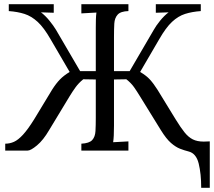

<svg xmlns="http://www.w3.org/2000/svg" viewBox="-20 -720 1023 918"><path d="M942 178Q942 111 930 62Q918 13 881 4Q861 -1 840.5 -9Q820 -17 797.5 -36.5Q775 -56 749 -98L649 -260Q635 -283 621 -303Q607 -323 584 -341L525 -340V-119Q525 -92 524 -72.5Q523 -53 521 -40Q539 -41 557.5 -42Q576 -43 594 -44V0H369V-33Q407 -35 421 -50.5Q435 -66 436.5 -93.5Q438 -121 438 -156V-340L378 -341Q356 -323 341.5 -303Q327 -283 313 -260L215 -98Q187 -50 157 -25Q127 0 112 0H5V-33Q27 -33 47 -42Q67 -51 90 -76Q113 -101 143 -149L229 -291Q248 -321 266.5 -340Q285 -359 313 -376L222 -532Q190 -588 160 -615.5Q130 -643 97 -653.5Q64 -664 22 -667V-700H237V-659Q222 -660 206.5 -660Q191 -660 176 -661Q197 -645 216.5 -621Q236 -597 248 -577L363 -380H438V-588Q438 -608 438.5 -626.5Q439 -645 441 -660Q423 -659 405 -658Q387 -657 369 -656V-700H594V-667Q557 -666 542.5 -650Q528 -634 526.5 -607Q525 -580 525 -544V-380H600L715 -577Q726 -597 745.5 -621Q765 -645 786 -661Q771 -660 755.5 -660Q740 -660 725 -659V-700H940V-667Q898 -664 865 -653.5Q832 -643 802.5 -615.5Q773 -588 741 -532L650 -376Q679 -359 696.5 -340Q714 -321 733 -291L820 -149Q844 -110 862.5 -87Q881 -64 902 -53.5Q923 -43 954 -43L983 -44V178Z"/></svg>

Font: Lora
Style: Regular
Weight: 400
Designer: Olga Karpushina, Alexei Vanyashin (Cyrillic)
Foundry: Cyreal
Version: Version 3.005; ttfautohint (v1.8.4.7-5d5b)